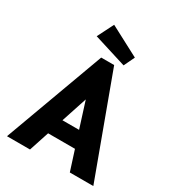

<svg xmlns="http://www.w3.org/2000/svg" viewBox="-193 -927 949 1040"><g transform="rotate(30 281.5 -406.5)"><path d="M367 -648 399 -715 213 -813 162 -712ZM405 0H552L322 -624H241L12 0H156L197 -125H365ZM282 -386 333 -225H229Z"/></g></svg>

Font: Inconsolata SemiExpanded Black
Style: Regular
Weight: 900
Width: 6
Monospace: yes
Designer: Raph Levien, Cyreal, Brenton Simpson
Foundry: Raph Levien, Cyreal, Google
Version: Version 3.100